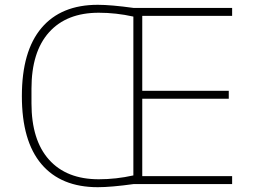

<svg xmlns="http://www.w3.org/2000/svg" viewBox="-20 -766 1060 799"><path d="M536 0Q442 13 387 13Q234 13 152.5 -83Q71 -179 71 -366Q71 -553 152.5 -649.5Q234 -746 387 -746Q442 -746 536 -733H946V-700H572V-388H932V-355H572V-33H946V0ZM535 -36V-697Q463 -713 391 -713Q257 -713 184 -631.5Q111 -550 111 -397V-336Q111 -183 184 -101.5Q257 -20 391 -20Q463 -20 535 -36Z"/></svg>

Font: IBM Plex Sans JP ExtraLight
Style: Regular
Weight: 200
Designer: Mike Abbink; Paul van der Laan; Pieter van Rosmalen; Wujin Sim; Yejin Wi; Jinhee Kim; Boomi Park; Yona Kim; Kichan Ma
Foundry: Sandoll Inc.
Version: Version 1.001